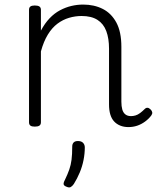

<svg xmlns="http://www.w3.org/2000/svg" viewBox="-20 -539 686 840"><path d="M542 17Q522 17 506 10.5Q490 4 479 -8Q468 -20 462.5 -38.5Q457 -57 457 -82V-326Q457 -371 445 -403Q433 -435 406.5 -452Q380 -469 337 -469Q309 -469 282 -461Q255 -453 231.5 -435.5Q208 -418 189.5 -388Q171 -358 159 -314V-4Q159 6 152.5 10.5Q146 15 132 15Q119 15 113 10.5Q107 6 107 -4V-496Q107 -506 113 -510.5Q119 -515 132 -515Q146 -515 152.5 -510.5Q159 -506 159 -496V-405Q176 -437 197 -459Q218 -481 242.5 -494Q267 -507 292.5 -513Q318 -519 344 -519Q392 -519 429.5 -500Q467 -481 489 -440.5Q511 -400 511 -334V-94Q511 -74 515 -60Q519 -46 528.5 -38.5Q538 -31 553 -31Q563 -31 573 -34Q583 -37 593 -44.5Q603 -52 613 -62Q619 -68 625.5 -67.5Q632 -67 639 -60Q645 -54 646 -47.5Q647 -41 642 -34Q631 -19 614.5 -7Q598 5 580 11Q562 17 542 17ZM271 278Q260 274 258.5 267.5Q257 261 264 248Q276 223 283 203Q290 183 293 160Q296 137 296 102Q296 91 302 84.5Q308 78 321 78Q336 78 343.5 86Q351 94 351 106Q351 133 345.5 161Q340 189 329 215.5Q318 242 303 266Q296 276 289 279.5Q282 283 271 278Z"/></svg>

Font: Playwrite BE WAL ExtraLight
Style: Regular
Weight: 250
Version: Version 1.002